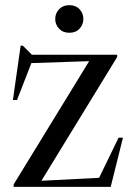

<svg xmlns="http://www.w3.org/2000/svg" viewBox="-20 -724 512 744"><path d="M33 0V-9.5L325.5 -487L101.5 -479.5L46 -336.5H30L60 -547H68.5L103.5 -512H434V-503L140.5 -23.5L364 -35L439.5 -190.5H456.5L409 0ZM248.5 -597Q224 -597 209 -612.8Q194 -628.5 194 -650.5Q194 -672.5 209 -688.2Q224 -704 248.5 -704Q273.5 -704 288.2 -688.2Q303 -672.5 303 -650.5Q303 -628.5 288.2 -612.8Q273.5 -597 248.5 -597Z"/></svg>

Font: Newsreader Display
Style: Regular
Weight: 400
Designer: Hugues Gentile
Foundry: Production Type
Version: Version 1.001